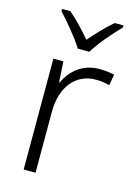

<svg xmlns="http://www.w3.org/2000/svg" viewBox="-117 -827 628 890"><g transform="rotate(15 197.0 -382.5)"><path d="M185 -606H241C265 -649 324 -716 362 -755V-765H320C284 -735 245 -693 213 -656C182 -693 143 -735 107 -765H67V-755C103 -716 160 -649 185 -606ZM307 -541C227 -541 172 -493 145 -433H142L136 -532H88V0H145V-292C145 -411 207 -489 304 -489C328 -489 349 -486 370 -480L379 -533C358 -538 333 -541 307 -541Z"/></g></svg>

Font: Noto Sans Devanagari UI Light
Style: Regular
Weight: 300
Designer: Jelle Bosma - Monotype Design Team
Foundry: Monotype Imaging Inc.
Version: Version 2.004